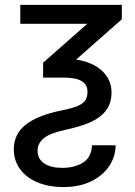

<svg xmlns="http://www.w3.org/2000/svg" viewBox="-20 -550 551 781"><path d="M475.6 -530.3V-471.7L289.6 -307.6Q356.4 -297.9 395 -262Q433.6 -226.1 433.6 -173.8Q433.6 -129.4 410.9 -100.1Q388.2 -70.8 347.2 -52.7Q306.2 -34.7 244.1 -21.5Q181.2 -7.8 157 13.2Q132.8 34.2 132.8 62.5Q132.8 96.2 159.4 114.5Q186 132.8 233.4 132.8Q283.2 132.8 317.4 111.6Q351.6 90.3 354.5 41H450.2Q450.2 85 425.3 123.8Q400.4 162.6 352.3 186.8Q304.2 210.9 238.3 210.9Q178.2 210.9 132.3 191.7Q86.4 172.4 61.3 137.5Q36.1 102.5 36.1 57.6Q36.1 -4.4 84.2 -42.5Q132.3 -80.6 229.5 -100.6Q272 -108.9 294.7 -118.4Q317.4 -127.9 326.7 -141.4Q335.9 -154.8 335.9 -176.8Q335.9 -205.1 312.7 -219.7Q289.6 -234.4 239.3 -234.4H155.3V-294.9L335 -453.1H62.5V-530.3Z"/></svg>

Font: Pretendard Std
Style: Regular
Weight: 400
Designer: Base glyphs from Inter by Rasmus Andersson; Hangeul glyphs from Noto Sans CJK(Source Han Sans) by Jang Soo-young and Kan
Foundry: Kil Hyung-jin
Version: Version 1.309